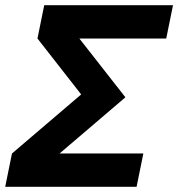

<svg xmlns="http://www.w3.org/2000/svg" viewBox="-29 -718 685 738"><path d="M496 0 522 -128H200L453 -344L276 -570H610L636 -698H141L115 -570L283 -355L17 -128L-9 0Z"/></svg>

Font: LVC Sans
Style: Bold Italic
Weight: 700
Italic angle: -11.31°
Designer: Mike Abbink, Paul van der Laan, Pieter van Rosmalen
Foundry: Bold Monday
Version: Version 3.0